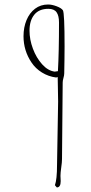

<svg xmlns="http://www.w3.org/2000/svg" viewBox="-20 -802 401 845"><path d="M247.1 -4.9Q247.1 -11.2 246.6 -16.6Q246.1 -21.5 246.1 -27.8Q246.1 -41.5 249.5 -64.9Q252.9 -88.4 252.9 -102.1Q252.9 -158.7 254.4 -270.5Q255.9 -382.8 255.9 -439Q255.9 -447.3 259.3 -459Q262.7 -470.7 262.7 -479L263.7 -538.1Q264.2 -564.5 264.2 -597.2Q264.2 -744.6 256.8 -756.8Q250 -766.6 229.2 -774.4Q208.5 -782.2 191.9 -782.2Q158.7 -782.2 134.3 -763.7Q109.9 -745.1 96.7 -713.4Q83.5 -681.6 83.5 -642.6Q83.5 -579.1 118.7 -526.9Q136.2 -500.5 164.6 -482.9Q192.9 -465.3 227.1 -460.9L233.9 -462.9L234.9 -409.2L235.8 -355Q235.8 -319.3 233.4 -215.8Q231 -112.3 231 -76.2Q231 -12.7 221.7 13.2L230 22.9Q247.1 22.9 247.1 -4.9ZM165.5 -519Q139.6 -547.9 124.8 -587.9Q109.9 -627.9 109.9 -667Q109.9 -711.4 130.9 -737.3Q151.9 -763.2 192.9 -763.2Q218.3 -763.2 229 -748Q239.7 -732.9 239.7 -703.1Q239.7 -573.2 234.9 -488.8L220.7 -486.8Q190.9 -490.7 165.5 -519Z"/></svg>

Font: Amatica SC
Style: Regular
Weight: 400
Designer: Vernon Adams, Ben Nathan
Foundry: newtypography
Version: Version 2.001